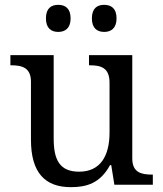

<svg xmlns="http://www.w3.org/2000/svg" viewBox="-20 -764 675 794"><path d="M221 -632C249 -632 272 -647 272 -688C272 -730 249 -744 221 -744C192 -744 170 -730 170 -688C170 -647 192 -632 221 -632ZM411 -632C439 -632 462 -647 462 -688C462 -730 439 -744 411 -744C382 -744 360 -730 360 -688C360 -647 382 -632 411 -632ZM273 10C338 10 394 -6 435 -81H440L453 0H612V-42H609C565 -42 527 -50 527 -109V-536H348V-494H351C396 -494 433 -485 433 -422V-216C433 -119 395 -54 307 -54C226 -54 202 -104 202 -191V-536H23V-494H26C70 -494 108 -485 108 -426V-186C108 -49 167 10 273 10Z"/></svg>

Font: Noto Serif Thai
Style: Regular
Weight: 400
Designer: Monotype Design Team
Foundry: Monotype Imaging Inc.
Version: Version 1.901